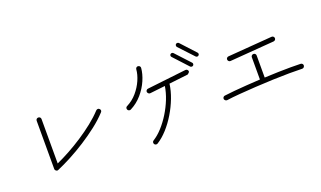

<svg xmlns="http://www.w3.org/2000/svg" viewBox="-84 -1361 3168 1896"><g transform="rotate(-20 1500.0 -413.5)"><path d="M303 -72Q291 -66 280 -74Q268 -82 268 -95V-601Q268 -612 275.5 -619Q283 -626 293 -626Q304 -626 311.5 -619Q319 -612 319 -601V-134Q384 -163 457 -203Q530 -243 602.5 -290.5Q675 -338 740.5 -390Q806 -442 856 -496Q864 -504 874.5 -504.5Q885 -505 892 -497Q900 -490 900.5 -480Q901 -470 893 -462Q838 -402 764.5 -345Q691 -288 610.5 -236.5Q530 -185 450.5 -143Q371 -101 303 -72Z M1313 19Q1305 24 1294.5 22Q1284 20 1279 11Q1273 2 1275.5 -8.5Q1278 -19 1287 -24Q1337 -55 1384 -107Q1431 -159 1470.5 -223Q1510 -287 1537.5 -356Q1565 -425 1575 -491L1415 -473Q1405 -472 1397 -479Q1389 -486 1387 -496Q1386 -506 1392.5 -514Q1399 -522 1409 -523L1819 -570Q1830 -571 1838 -564.5Q1846 -558 1847 -548Q1848 -538 1836.5 -529Q1825 -520 1825 -520L1626 -497Q1617 -426 1588 -350Q1559 -274 1516 -202.5Q1473 -131 1421 -73.5Q1369 -16 1313 19ZM1179 -387Q1170 -383 1160.5 -386Q1151 -389 1146 -398Q1141 -408 1144 -418Q1147 -428 1157 -432Q1220 -464 1265 -517Q1310 -570 1336 -629.5Q1362 -689 1366 -742Q1367 -753 1375 -760Q1383 -767 1393 -765Q1404 -764 1410.5 -756.5Q1417 -749 1416 -738Q1411 -678 1382 -610.5Q1353 -543 1301.5 -483Q1250 -423 1179 -387ZM1990 -660Q1983 -654 1974.5 -654.5Q1966 -655 1960 -661L1819 -812Q1813 -819 1813.5 -828Q1814 -837 1820 -843Q1827 -849 1836 -848.5Q1845 -848 1851 -842L1991 -690Q1997 -684 1997 -675Q1997 -666 1990 -660ZM1906 -585Q1899 -579 1890 -579.5Q1881 -580 1875 -586L1735 -738Q1729 -744 1729 -753Q1729 -762 1736 -768Q1743 -774 1751.5 -773.5Q1760 -773 1766 -767L1907 -615Q1913 -609 1912.5 -600Q1912 -591 1906 -585Z M2106 -149Q2096 -148 2087.5 -154.5Q2079 -161 2077 -171Q2076 -182 2082.5 -190Q2089 -198 2099 -199Q2143 -205 2203.5 -210.5Q2264 -216 2335 -221Q2406 -226 2479 -230V-464Q2479 -475 2487 -482Q2495 -489 2505 -489Q2515 -489 2522.5 -482Q2530 -475 2530 -464V-232Q2604 -236 2674.5 -237.5Q2745 -239 2805.5 -239.5Q2866 -240 2910 -238Q2921 -237 2927.5 -230Q2934 -223 2934 -212Q2933 -202 2926 -194.5Q2919 -187 2908 -187Q2853 -189 2772.5 -188.5Q2692 -188 2599.5 -184.5Q2507 -181 2414.5 -175.5Q2322 -170 2241.5 -163.5Q2161 -157 2106 -149ZM2269 -501Q2259 -500 2251 -507Q2243 -514 2242 -524Q2241 -535 2248 -542.5Q2255 -550 2265 -551L2730 -587Q2741 -588 2749 -581.5Q2757 -575 2758 -564Q2759 -554 2752 -546Q2745 -538 2734 -537Z"/></g></svg>

Font: Kurewa Gothic CJK TC Regular
Style: Regular
Weight: 400
Designer: Max Yao
Foundry: Max-Everyday
Version: Version 1.071; ttfautohint (v1.8.3)